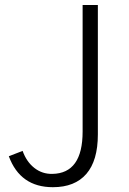

<svg xmlns="http://www.w3.org/2000/svg" viewBox="-20 -738 522 775"><path d="M15.6 -107.4 71.3 -128.9Q86.9 -85 118.7 -60.1Q150.4 -35.2 191.4 -36.1Q313.5 -38.1 313.5 -207V-717.8H375V-195.3Q375 -89.8 328.6 -36.1Q282.2 17.6 193.4 17.6Q61.5 17.6 15.6 -107.4Z"/></svg>

Font: Gothic A1 Light
Style: Regular
Weight: 300
Version: Version 2.50